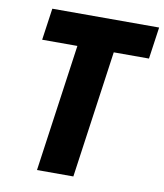

<svg xmlns="http://www.w3.org/2000/svg" viewBox="-80 -766 712 832"><g transform="rotate(10 276.5 -350.0)"><path d="M139 0 218 -560H63L83 -700H553L533 -560H378L299 0Z"/></g></svg>

Font: Finlandica
Style: Bold Italic
Weight: 700
Italic angle: -8°
Designer: Niklas Ekholm, Juho Hiilivirta, Jaakko Suomalainen
Foundry: Helsinki Type Studio
Version: Version 1.064; ttfautohint (v1.8.4.7-5d5b)